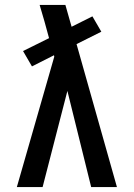

<svg xmlns="http://www.w3.org/2000/svg" viewBox="-20 -755 540 775"><path d="M48 0 199 -526 198 -532 109 -487 73 -549 178 -601Q169 -635 159.5 -668.5Q150 -702 140 -735H244L269 -647L353 -689L389 -627L289 -577L452 0H348L252 -388L152 0Z"/></svg>

Font: Iosevka Custom Semibold
Style: Regular
Weight: 600
Designer: Belleve Invis
Foundry: Belleve Invis
Version: Version 27.0.2; ttfautohint (v1.8.4)